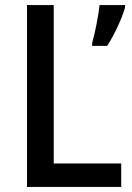

<svg xmlns="http://www.w3.org/2000/svg" viewBox="-20 -734 519 754"><path d="M86 0H456V-92H191V-714H86ZM471 -704V-714H371C367 -674 352 -599 342 -566V-554H401C429 -597 460 -664 471 -704Z"/></svg>

Font: Noto Sans Devanagari UI SemiCondensed Medium
Style: Regular
Weight: 500
Width: 4
Designer: Jelle Bosma - Monotype Design Team
Foundry: Monotype Imaging Inc.
Version: Version 2.004